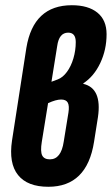

<svg xmlns="http://www.w3.org/2000/svg" viewBox="-20 -709 428 735"><path d="M165 6Q85 6 49 -39Q13 -84 26 -171L81 -526Q108 -689 255 -689Q318 -689 353 -660.5Q388 -632 388 -578Q388 -519 364 -468Q340 -417 299 -390V-388Q371 -371 355 -261L340 -166Q313 6 165 6ZM177 -396 201 -405Q220 -412 236 -433.5Q252 -455 261 -485.5Q270 -516 270 -548Q270 -584 241 -584Q206 -584 199 -533ZM171 -99Q214 -99 224 -167L242 -278Q246 -304 239.5 -316Q233 -328 214 -328Q194 -328 164 -314L140 -166Q134 -129 141.5 -114Q149 -99 171 -99Z"/></svg>

Font: Sofia Sans Extra Condensed ExtraBold
Style: Italic
Weight: 800
Italic angle: -9°
Designer: Botio Nikoltchev, Ani Petrova
Foundry: lettersoup
Version: Version 4.101; ttfautohint (v1.8.4.7-5d5b)